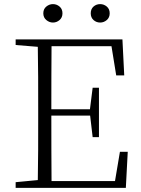

<svg xmlns="http://www.w3.org/2000/svg" viewBox="-20 -915 686 935"><path d="M467.8 -805.2Q449.2 -805.2 435.5 -817.4Q421.9 -829.6 421.9 -850.1Q421.9 -871.1 435.5 -883.1Q449.2 -895 467.8 -895Q485.8 -895 500 -883.1Q514.2 -871.1 514.2 -850.1Q514.2 -829.6 500 -817.4Q485.8 -805.2 467.8 -805.2ZM237.8 -805.2Q220.2 -805.2 205.6 -817.4Q190.9 -829.6 190.9 -850.1Q190.9 -871.1 205.6 -883.1Q220.2 -895 237.8 -895Q255.9 -895 270 -883.1Q284.2 -871.1 284.2 -850.1Q284.2 -829.6 270 -817.4Q255.9 -805.2 237.8 -805.2ZM564 -175.8H602.1L592.8 0H56.2V-27.8L164.1 -38.1Q165.5 -110.8 165.8 -184.8Q166 -258.8 166 -333V-390.1Q166 -464.8 165.8 -539.1Q165.5 -613.3 164.1 -687L56.2 -695.8V-723.1H576.2L585 -547.9H545.9L522.9 -689.9H231Q230.5 -618.2 230.2 -542.2Q230 -466.3 230 -382.8H418L431.2 -487.8H461.9V-247.1H431.2L418.9 -352.1H230Q230 -262.2 230.2 -184.3Q230.5 -106.4 231 -33.2H540Z"/></svg>

Font: Source Han Serif CN ExtraLight
Style: Regular
Weight: 250
Designer: Ryoko NISHIZUKA  (kana & ideographs); Frank Grießhammer (Latin, Greek & Cyrillic); Wenlong ZHANG  (bopomofo); Sandoll Co
Foundry: Adobe Systems Incorporated
Version: Version 1.001;PS 1.001;hotconv 16.6.54;makeotf.lib2.5.65590